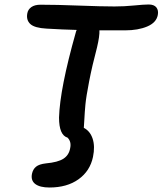

<svg xmlns="http://www.w3.org/2000/svg" viewBox="-20 -649 727 859"><path d="M201.2 189.9Q158.7 189.9 137.9 174.3Q117.2 158.7 123 128.9Q127.4 107.9 141.4 96.7Q155.3 85.4 185.1 82Q239.3 77.1 263.9 61Q288.6 44.9 293.9 14.2Q300.3 -15.1 282.2 -33.2Q244.1 -44.4 244.1 -123Q248 -252.4 318.8 -502.9Q320.3 -509.8 323.2 -515.1Q261.2 -516.6 188 -521Q134.8 -523.9 115.7 -541.5Q96.7 -559.1 102.1 -588.9Q105 -606.4 120.1 -617.2Q135.3 -627.9 161.1 -627.9Q231.9 -627.9 333.7 -624Q435.5 -620.1 492.2 -620.1Q536.1 -620.1 580.1 -624.5Q624 -628.9 645 -628.9Q669.4 -628.9 679.7 -615.7Q689.9 -602.5 686 -582Q679.7 -547.9 638.7 -530.5Q597.7 -513.2 540 -513.2H424.8Q426.3 -488.8 414.1 -437Q392.1 -354 378.7 -284.4Q365.2 -214.8 362.1 -180.7Q358.9 -146.5 357.4 -115Q356 -83.5 355 -77.1Q383.3 -62.5 394.5 -28.3Q405.8 5.9 396 53.2Q382.8 116.2 331.3 153.1Q279.8 189.9 201.2 189.9Z"/></svg>

Font: Shantell Sans Irregular
Style: Italic
Weight: 500
Italic angle: -11.31°
Designer: Stephen Nixon, Anya Danilova, Shantell Martin
Foundry: Arrow Type
Version: Version 1.006;[9816181b4]